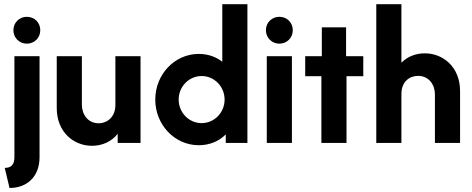

<svg xmlns="http://www.w3.org/2000/svg" viewBox="-20 -687 2269 923"><path d="M109 -477.1C145.8 -477.1 173.6 -505.6 173.6 -541.7C173.6 -578.5 145.8 -606.2 109 -606.2C72.9 -606.2 44.4 -578.5 44.4 -541.7C44.4 -505.6 72.9 -477.1 109 -477.1ZM25.7 216.7C109.7 216.7 170.1 162.5 170.1 68.8V-416.7H49.3V68.8C49.3 104.9 33.3 120.1 2.8 120.1Z M422.2 13.9C471.5 13.9 516 -6.2 545.8 -43.8V0H655.6V-416.7H534.7V-181.9C534.7 -125 495.8 -94.4 454.2 -94.4C402.8 -94.4 373.6 -136.8 373.6 -183.3V-416.7H252.8V-167.4C252.8 -52.1 334 13.9 422.2 13.9Z M935.4 11.1C988.2 11.1 1033.3 -8.3 1065.3 -41V0H1169.4V-666.7H1048.6V-390.3C1018.1 -413.9 979.9 -427.8 935.4 -427.8C819.4 -427.8 726.4 -329.2 726.4 -208.3C726.4 -87.5 819.4 11.1 935.4 11.1ZM949.3 -95.1C888.2 -95.1 838.9 -145.8 838.9 -208.3C838.9 -270.8 888.2 -321.5 949.3 -321.5C1010.4 -321.5 1059.7 -270.8 1059.7 -208.3C1059.7 -145.8 1010.4 -95.1 949.3 -95.1Z M1322.9 -477.1C1359.7 -477.1 1387.5 -505.6 1387.5 -541.7C1387.5 -578.5 1359.7 -606.2 1322.9 -606.2C1286.8 -606.2 1258.3 -578.5 1258.3 -541.7C1258.3 -505.6 1286.8 -477.1 1322.9 -477.1ZM1262.5 0H1383.3V-416.7H1262.5Z M1525 0H1645.8V-320.8H1726.4V-416.7H1643.7V-555.6H1527.1V-416.7H1447.2V-320.8H1525Z M1788.9 0H1909.7V-234.7C1909.7 -295.1 1948.6 -322.2 1990.3 -322.2C2041.7 -322.2 2070.8 -279.9 2070.8 -233.3V0H2191.7V-249.3C2191.7 -364.6 2110.4 -430.6 2022.2 -430.6C1978.5 -430.6 1938.9 -415.3 1909.7 -385.4V-666.7H1788.9Z"/></svg>

Font: Afacad
Style: Bold
Weight: 700
Designer: Kristian Moeller
Foundry: Dicotype
Version: Version 1.000